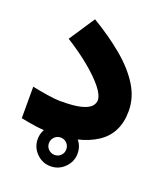

<svg xmlns="http://www.w3.org/2000/svg" viewBox="-127 -625 724 848"><g transform="rotate(20 235.0 -200.5)"><path d="M116.2 44.4Q116.2 5.9 143.8 -21.7Q171.4 -49.3 210 -49.3Q248.5 -49.3 276.1 -21.7Q303.7 5.9 303.7 44.4Q303.7 83 276.1 110.6Q248.5 138.2 210 138.2Q171.4 138.2 143.8 110.6Q116.2 83 116.2 44.4ZM168.9 44.4Q168.9 61.5 180.9 73.2Q192.9 85 210 85Q227.1 85 238.8 73.2Q250.5 61.5 250.5 44.4Q250.5 27.3 238.8 15.4Q227.1 3.4 210 3.4Q192.9 3.4 180.9 15.4Q168.9 27.3 168.9 44.4ZM18.6 -166Q48.8 -159.7 88.4 -153.3Q127.9 -147 154.8 -147Q216.3 -147 249.3 -155.5Q282.2 -164.1 294.7 -178Q307.1 -191.9 307.1 -207Q307.1 -230.5 280.3 -264.4Q253.4 -298.3 205.3 -338.4Q157.2 -378.4 93.3 -418.5L173.3 -539.1Q255.4 -490.2 318.1 -437.7Q380.9 -385.3 416.3 -328.4Q451.7 -271.5 451.7 -208.5Q451.7 -103 374 -52Q296.4 -1 161.1 -1Q121.6 -1 86.4 -6.1Q51.3 -11.2 18.6 -18.1Z"/></g></svg>

Font: Vazir Black UI
Style: Black-UI
Weight: 900
Designer: Saber Rastikerdar
Foundry: Saber Rastikerdar
Version: Version 30.1.0